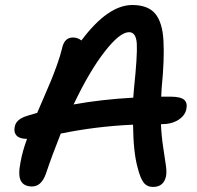

<svg xmlns="http://www.w3.org/2000/svg" viewBox="-20 -761 780 759"><path d="M585 -22Q561 -22 547.6 -39.6Q534.2 -57.1 523.9 -99.1Q507.3 -157.7 505.9 -268.1Q359.9 -261.7 220.2 -232.9Q186 -147.5 161.1 -73.2Q143.1 -23.9 106.9 -23.9Q74.2 -23.9 62.5 -46.1Q50.8 -68.4 61 -119.1Q69.3 -165.5 86.9 -211.9Q57.1 -212.4 45.4 -225.1Q33.7 -237.8 38.1 -258.8Q42.5 -289.6 87.9 -303.2Q109.4 -310.1 127 -314.9Q135.3 -334 153.8 -377Q172.4 -419.9 182.4 -444.1Q192.4 -468.3 205.1 -503.7Q217.8 -539.1 225.1 -568.8Q233.9 -612.8 268.1 -612.8Q287.1 -612.8 301.8 -601.1Q406.7 -741.2 502.9 -741.2Q564.5 -741.2 593.3 -707.3Q622.1 -673.3 626.2 -600.3Q630.4 -527.3 619.1 -413.1Q617.2 -388.7 617.2 -378.9H652.8Q693.8 -378.9 707.8 -366.7Q721.7 -354.5 716.8 -330.1Q711.4 -303.7 684.8 -286.9Q658.2 -270 617.2 -270H616.2Q618.2 -224.6 625 -179.4Q631.8 -134.3 635.7 -107.7Q639.6 -81.1 636.2 -64Q627 -22 585 -22ZM490.2 -633.8Q453.6 -633.8 393.6 -556.6Q333.5 -479.5 271 -348.1Q378.9 -367.7 506.8 -375Q507.3 -381.3 509.8 -412.1Q523.4 -542 520.8 -587.9Q518.1 -633.8 490.2 -633.8Z"/></svg>

Font: Shantell Sans Bouncy
Style: Italic
Weight: 500
Italic angle: -11.31°
Designer: Stephen Nixon, Anya Danilova, Shantell Martin
Foundry: Arrow Type
Version: Version 1.006;[9816181b4]